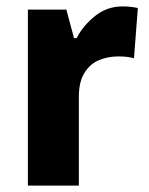

<svg xmlns="http://www.w3.org/2000/svg" viewBox="-20 -579 465 599"><path d="M362 -559Q387 -559 410 -554L398 -397Q380 -403 350 -403Q316 -403 288 -391Q260 -379 243 -351Q226 -323 226 -277V0H67V-549H187L211 -460H219Q239 -499 276.5 -529Q314 -559 362 -559Z"/></svg>

Font: Noto Sans Gurmukhi SemiCondensed ExtraBold
Style: Regular
Weight: 800
Width: 4
Designer: Jelle Bosma - Monotype Design Team
Foundry: Monotype Imaging Inc.
Version: Version 2.004; ttfautohint (v1.8.4.7-5d5b)